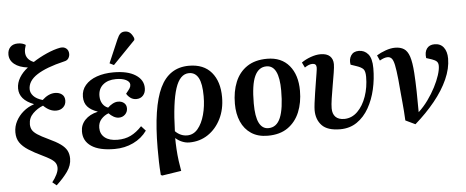

<svg xmlns="http://www.w3.org/2000/svg" viewBox="-61 -964 3291 1356"><g transform="rotate(-5 1584.5 -286.0)"><path d="M289 234 260 210Q280 185 293 158.5Q306 132 306 111Q306 83 286.5 64Q267 45 211 18Q150 -11 110.5 -36.5Q71 -62 51 -91.5Q31 -121 31 -164Q31 -206 50.5 -243Q70 -280 103 -308Q136 -336 178 -350V-352Q77 -391 77 -471Q77 -511 99 -547.5Q121 -584 159 -613Q98 -620 64 -647.5Q30 -675 30 -716Q30 -748 49 -768Q68 -788 103 -788Q136 -788 158 -773Q148 -744 148 -723Q148 -696 163 -677Q178 -658 204 -648Q248 -677 301 -700.5Q354 -724 398 -732Q425 -736 441.5 -722Q458 -708 458 -683Q458 -666 448.5 -651.5Q439 -637 417 -633Q290 -603 224 -560.5Q158 -518 158 -459Q158 -433 178.5 -410.5Q199 -388 243 -375Q288 -417 334 -417Q363 -417 382.5 -402Q402 -387 402 -358Q402 -329 382.5 -310.5Q363 -292 332 -292Q285 -292 242 -335Q202 -320 170 -288.5Q138 -257 138 -212Q138 -190 147.5 -172.5Q157 -155 183.5 -137.5Q210 -120 259 -97Q313 -72 343.5 -50Q374 -28 387 -3.5Q400 21 400 54Q400 102 369 145.5Q338 189 289 234Z M720 14Q611 14 555 -24Q499 -62 500 -129Q500 -176 532.5 -210.5Q565 -245 622 -258V-260Q575 -276 551.5 -303Q528 -330 528 -373Q528 -420 557.5 -454.5Q587 -489 639 -507.5Q691 -526 758 -526Q858 -526 914 -490Q970 -454 969 -395Q969 -364 951 -344Q933 -324 903 -324Q879 -324 861 -337.5Q843 -351 834 -368Q854 -392 861.5 -404Q869 -416 869 -429Q869 -450 842.5 -463.5Q816 -477 771 -477Q714 -477 679.5 -448Q645 -419 645 -368Q645 -336 659.5 -313Q674 -290 699 -281Q714 -296 733.5 -306.5Q753 -317 772 -317Q798 -317 814.5 -303Q831 -289 831 -265Q831 -239 813 -221.5Q795 -204 769 -204Q750 -204 731.5 -214.5Q713 -225 698 -241Q668 -230 646 -205.5Q624 -181 624 -144Q624 -100 656 -74.5Q688 -49 746 -49Q799 -49 840 -69Q881 -89 919 -130L950 -96Q913 -44 852.5 -15Q792 14 720 14ZM766 -577 736 -592 807 -757Q818 -783 830.5 -794.5Q843 -806 863 -806Q886 -806 900.5 -792.5Q915 -779 925 -754V-741Z M1038 230 1028 225Q1024 174 1023 130.5Q1022 87 1022 35Q1023 -256 1087.5 -391Q1152 -526 1293 -526Q1397 -526 1452 -461Q1507 -396 1507 -285Q1507 -199 1473.5 -131.5Q1440 -64 1382 -25Q1324 14 1249 14Q1223 14 1197 3Q1171 -8 1153 -25H1152Q1152 10 1154.5 52.5Q1157 95 1162.5 136.5Q1168 178 1174 209ZM1238 -37Q1283 -37 1314 -74Q1345 -111 1361.5 -171.5Q1378 -232 1378 -303Q1378 -392 1355.5 -433Q1333 -474 1289 -474Q1224 -474 1192 -376Q1160 -278 1154 -74Q1191 -37 1238 -37Z M1805 15Q1736 15 1688.5 -16.5Q1641 -48 1617 -103Q1593 -158 1593 -230Q1593 -317 1620.5 -384Q1648 -451 1704.5 -489Q1761 -527 1847 -527Q1948 -527 2003.5 -460.5Q2059 -394 2059 -282Q2059 -198 2031.5 -131Q2004 -64 1948 -24.5Q1892 15 1805 15ZM1814 -38Q1873 -38 1900 -102.5Q1927 -167 1927 -295Q1927 -474 1838 -474Q1782 -474 1754 -413.5Q1726 -353 1726 -221Q1726 -127 1748.5 -82.5Q1771 -38 1814 -38Z M2319 14Q2229 14 2189.5 -27.5Q2150 -69 2150 -136Q2150 -153 2154 -185.5Q2158 -218 2164 -256.5Q2170 -295 2176 -332Q2182 -369 2186.5 -397Q2191 -425 2191 -435Q2191 -463 2163 -463Q2138 -463 2108 -442L2090 -479Q2118 -499 2155.5 -512.5Q2193 -526 2225 -526Q2270 -526 2292 -505Q2314 -484 2314 -448Q2314 -428 2307.5 -387.5Q2301 -347 2292.5 -299Q2284 -251 2277.5 -207.5Q2271 -164 2271 -138Q2271 -99 2292 -77.5Q2313 -56 2355 -56Q2408 -57 2448 -96.5Q2488 -136 2510.5 -200.5Q2533 -265 2533 -339Q2533 -380 2519 -394.5Q2505 -409 2472 -420L2431 -434Q2424 -472 2441.5 -499Q2459 -526 2497 -526Q2537 -526 2563 -495.5Q2589 -465 2589 -395Q2589 -319 2572.5 -246.5Q2556 -174 2522.5 -115Q2489 -56 2438 -21Q2387 14 2319 14Z M2851 25 2782 -8Q2780 -46 2778 -75Q2776 -104 2773 -134Q2770 -164 2766.5 -203Q2763 -242 2758 -300Q2751 -368 2743.5 -403.5Q2736 -439 2724.5 -451.5Q2713 -464 2696 -464Q2672 -464 2640 -445L2623 -483Q2650 -500 2686.5 -513Q2723 -526 2754 -526Q2792 -526 2817 -510Q2842 -494 2855.5 -453Q2869 -412 2874 -337Q2878 -277 2879.5 -204Q2881 -131 2881 -58Q2918 -92 2949 -135Q2980 -178 3003 -222.5Q3026 -267 3038.5 -306Q3051 -345 3051 -371Q3051 -392 3040.5 -402.5Q3030 -413 3007 -421L2967 -434Q2961 -476 2979 -501Q2997 -526 3034 -526Q3076 -526 3098.5 -496.5Q3121 -467 3121 -417Q3121 -347 3087 -271Q3053 -195 2992 -120Q2931 -45 2851 25Z"/></g></svg>

Font: Literata 36pt SemiBold
Style: Italic
Weight: 600
Italic angle: -2°
Designer: Latin by Veronika Burian and Jose Scaglione. Greek by Irene Vlachou. Cyrillic by Vera Evstafieva
Foundry: TypeTogether
Version: Version 3.002